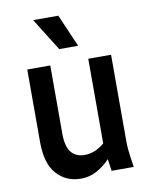

<svg xmlns="http://www.w3.org/2000/svg" viewBox="-84 -798 687 871"><g transform="rotate(-10 259.5 -362.0)"><path d="M64 -186V-519H170V-205Q170 -145 192 -118.5Q214 -92 253 -92Q302 -92 345 -129V-519H450V-123Q450 -102 451.5 -85Q453 -68 456 -46L463 0H361L353 -55Q326 -26 292 -7.5Q258 11 219 11Q151 11 107.5 -37Q64 -85 64 -186ZM129 -735H245L310 -585H223Z"/></g></svg>

Font: Radio Canada Condensed Medium
Style: Regular
Weight: 500
Width: 3
Designer: Charles Daoud, Etienne Aubert Bonn, Alexandre Saumier Demers, Jacques Le Bailly
Foundry: Radio-Canada
Version: Version 2.104; ttfautohint (v1.8.4.7-5d5b);gftools[0.9.28.de